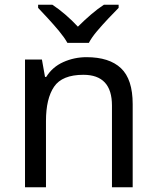

<svg xmlns="http://www.w3.org/2000/svg" viewBox="-20 -786 658 806"><path d="M343 -546Q439 -546 488 -499.5Q537 -453 537 -349V0H450V-343Q450 -472 330 -472Q241 -472 207 -422Q173 -372 173 -278V0H85V-536H156L169 -463H174Q200 -505 246 -525.5Q292 -546 343 -546ZM263 -606Q250 -629 228 -655.5Q206 -682 182 -708Q158 -734 140 -753V-766H200Q226 -749 254 -725Q282 -701 307 -674Q334 -701 362 -725Q390 -749 416 -766H478V-753Q459 -734 434.5 -708Q410 -682 387.5 -655.5Q365 -629 353 -606Z"/></svg>

Font: Noto Sans Tifinagh Hawad
Style: Regular
Weight: 400
Designer: JamraPatel
Foundry: JamraPatel LLC
Version: Version 2.006; ttfautohint (v1.8.4.7-5d5b)